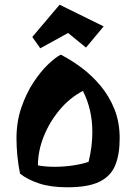

<svg xmlns="http://www.w3.org/2000/svg" viewBox="-20 -771 578 815"><path d="M266 24Q195 24 145.5 7.5Q96 -9 65 -34Q57 -74 53.5 -111.5Q50 -149 50 -184Q50 -254 70.5 -314Q91 -374 121.5 -420.5Q152 -467 184 -497.5Q216 -528 238 -539Q283 -516 327 -483Q371 -450 407.5 -406Q444 -362 466 -307Q488 -252 488 -184Q488 -115 469 -69Q450 -23 402 0.5Q354 24 266 24ZM212 -63Q250 -63 288.5 -68.5Q327 -74 356 -84Q364 -116 368 -148Q372 -180 372 -211Q372 -306 332 -385Q276 -356 233 -304.5Q190 -253 165.5 -191.5Q141 -130 141 -69Q173 -63 212 -63ZM151 -566 117 -614 233 -751 420 -659 345 -569 269 -631Z"/></svg>

Font: Joti One
Style: Regular
Weight: 400
Designer: Eduardo Rodriguez Tunni
Foundry: Eduardo Rodriguez Tunni
Version: Version 1.002; ttfautohint (v1.8.4.7-5d5b);gftools[0.9.24]